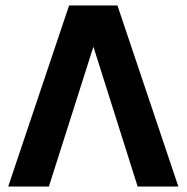

<svg xmlns="http://www.w3.org/2000/svg" viewBox="-20 -673 683 703"><path d="M233 -653 10 10H159L322 -502L484 10H633L410 -653Z"/></svg>

Font: Hejaz SemiBold
Style: Regular
Weight: 600
Designer: Bandar Raffah (Arabic) and Santiago Orozco (Latin)
Foundry: Caramella and Typemade
Version: Version 1.010;hotconv 1.0.109;makeotfexe 2.5.65596